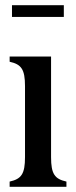

<svg xmlns="http://www.w3.org/2000/svg" viewBox="-20 -717 292 737"><path d="M17 0H235V-20C190 -30 176 -49 176 -114V-500H17V-480C62 -470 76 -451 76 -386V-114C76 -49 62 -30 17 -20ZM26 -652H225V-697H26Z"/></svg>

Font: RL Madena
Style: Regular
Weight: 400
Designer: I Kadek Wantara Putra
Foundry: Roughlines ID
Version: Version 1.000;Glyphs 3.1.2 (3151)